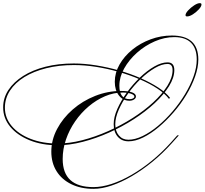

<svg xmlns="http://www.w3.org/2000/svg" viewBox="-182 -1026 1296 1216"><path d="M410 159Q463 159 524.5 139Q586 119 651 81.5Q716 44 779 -7.5Q842 -59 899 -122L941 -169H951L907 -120Q849 -55 784 -2Q719 51 653 89.5Q587 128 525 149Q463 170 410 170Q330 170 269.5 140.5Q209 111 176 58Q143 5 143 -66Q143 -140 179.5 -209Q216 -278 278.5 -332.5Q341 -387 420.5 -418.5Q500 -450 585 -450Q630 -450 654.5 -441Q679 -432 679 -415Q679 -404 667 -396Q655 -388 638 -388Q597 -388 571 -421.5Q545 -455 545 -508Q545 -565 575 -617.5Q605 -670 656 -711.5Q707 -753 772 -777Q837 -801 907 -801Q1074 -801 1074 -649Q1074 -599 1053.5 -541Q1033 -483 998 -425Q963 -367 917.5 -314.5Q872 -262 822.5 -220.5Q773 -179 724 -155Q675 -131 632 -131Q589 -131 563.5 -160.5Q538 -190 538 -240Q538 -284 561 -336Q584 -388 621.5 -440Q659 -492 704.5 -535.5Q750 -579 795.5 -605Q841 -631 879 -631Q922 -631 922 -582Q922 -534 888.5 -480Q855 -426 797.5 -372.5Q740 -319 665.5 -271Q591 -223 508 -186Q425 -149 341.5 -127.5Q258 -106 183 -106Q84 -106 6 -137.5Q-72 -169 -117 -223Q-162 -277 -162 -346Q-162 -406 -128.5 -456.5Q-95 -507 -35 -545Q25 -583 106.5 -603.5Q188 -624 285 -624Q353 -624 427 -612Q501 -600 573 -579.5Q645 -559 708.5 -531Q772 -503 820.5 -471.5Q869 -440 895 -406L888 -400Q863 -433 815.5 -464.5Q768 -496 705 -523Q642 -550 571 -570.5Q500 -591 427 -602.5Q354 -614 286 -614Q191 -614 111 -594Q31 -574 -27.5 -538Q-86 -502 -118.5 -452.5Q-151 -403 -151 -344Q-151 -279 -107.5 -227.5Q-64 -176 12 -146.5Q88 -117 183 -117Q257 -117 339 -138Q421 -159 503 -195.5Q585 -232 658 -278.5Q731 -325 788 -377.5Q845 -430 878 -482.5Q911 -535 911 -582Q911 -621 879 -621Q843 -621 798.5 -595Q754 -569 710 -527Q666 -485 629.5 -434Q593 -383 570.5 -332Q548 -281 548 -239Q548 -195 571 -168Q594 -141 631 -141Q673 -141 721.5 -164.5Q770 -188 818.5 -228.5Q867 -269 911 -320.5Q955 -372 989.5 -429Q1024 -486 1044 -542.5Q1064 -599 1064 -649Q1064 -719 1028 -755Q992 -791 922 -791Q860 -791 798 -764Q736 -737 685.5 -692Q635 -647 604.5 -592.5Q574 -538 574 -483Q574 -398 639 -398Q651 -398 660 -402.5Q669 -407 669 -414Q669 -425 647.5 -432.5Q626 -440 595 -440Q538 -440 483 -416.5Q428 -393 379.5 -352Q331 -311 294 -257.5Q257 -204 236 -143Q215 -82 215 -19Q215 159 410 159ZM1083 -1006Q1094 -1006 1094 -998Q1094 -985 1077.5 -967Q1061 -949 1040 -935.5Q1019 -922 1003 -922Q993 -922 993 -930Q993 -942 1009.5 -960Q1026 -978 1047.5 -992Q1069 -1006 1083 -1006Z"/></svg>

Font: Ballet
Style: Regular
Weight: 400
Designer: Maximiliano R. Sproviero
Foundry: Omnibus-Type
Version: Version 1.100